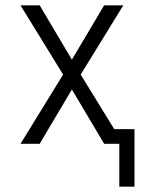

<svg xmlns="http://www.w3.org/2000/svg" viewBox="-20 -540 540 721"><path d="M485 161H428V0H371L250 -204L129 0H57L217 -260L57 -520H129L250 -316L371 -520H443L283 -260L409 -55H485Z"/></svg>

Font: Iosevka Light
Style: Regular
Weight: 300
Monospace: yes
Designer: Belleve Invis
Foundry: Belleve Invis
Version: Version 32.5.0; ttfautohint (v1.8.4)